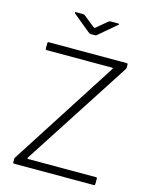

<svg xmlns="http://www.w3.org/2000/svg" viewBox="-138 -1041 882 1128"><g transform="rotate(15 303.5 -477.0)"><path d="M62 0Q58 0 55.5 -1.5Q53 -3 53 -8V-25Q53 -31 54.5 -34.5Q56 -38 61 -44L474 -687Q478 -694 470 -694H73Q68 -694 66.5 -696Q65 -698 65 -702V-735Q65 -742 71 -742H546Q553 -742 553 -735V-716Q553 -712 551 -709.5Q549 -707 547 -702L129 -56Q127 -52 128 -50Q129 -48 132 -48H545Q552 -48 552 -42V-8Q552 -5 550.5 -2.5Q549 0 544 0H62ZM377 -948Q381 -951 384.5 -952.5Q388 -954 392 -954H437Q451 -954 438 -944L340 -861Q337 -858 333 -855Q329 -852 323 -852H300Q293 -852 288.5 -855Q284 -858 279 -862L179 -944Q175 -948 175.5 -951Q176 -954 181 -954H222Q227 -954 230 -953Q233 -952 238 -948L299 -899Q307 -893 309.5 -893Q312 -893 319 -899Z"/></g></svg>

Font: Libre Franklin Thin ExtraLight
Style: Regular
Weight: 250
Version: Version 3.000